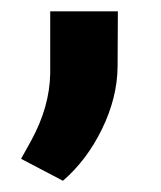

<svg xmlns="http://www.w3.org/2000/svg" viewBox="-20 -140 284 338"><path d="M90.8 178.2 17.1 139.6 34.7 107.9Q67.4 48.3 68.4 -10.7V-120.1H187.5L187 -22.5Q186.5 31.7 159.7 86.9Q132.8 142.1 90.8 178.2Z"/></svg>

Font: MAUL Bold
Style: Bold
Weight: 700
Designer: MAUL
Version: Version 1.0; 2020; ttfautohint (v1.8.3)